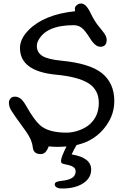

<svg xmlns="http://www.w3.org/2000/svg" viewBox="-20 -830 707 1094"><path d="M358.9 4.4Q332 6.8 306.6 6.8Q281.2 6.8 257.8 3.9Q248.5 27.3 238 37.6Q227.5 47.9 211.4 47.9Q170.4 47.9 166.7 8.8Q163.1 -30.3 130.9 -77.1L68.4 -164.1Q39.1 -205.6 34.9 -219.2Q30.8 -232.9 30.8 -245.4Q30.8 -257.8 39.6 -268.6Q48.3 -279.3 65.2 -279.3Q82 -279.3 96.9 -268.3Q111.8 -257.3 130.4 -224.6Q174.8 -146 208 -116.7Q255.9 -74.2 358.9 -74.2Q394 -74.2 431.2 -87.6Q468.3 -101.1 492.7 -123Q543 -169.4 543 -243.7Q543 -317.9 484.6 -355.2Q426.3 -392.6 295.9 -404.8Q93.8 -425.3 93.8 -556.6Q93.8 -609.4 144.5 -660.2Q231.9 -747.6 407.7 -766.1Q406.7 -771.5 406.7 -781.5Q406.7 -791.5 417.7 -800.8Q428.7 -810.1 441.9 -810.1Q455.1 -810.1 468.8 -797.4Q482.4 -784.7 500.2 -747.8Q518.1 -710.9 538.6 -685.1L566.4 -650.4Q587.9 -623.5 587.9 -604Q587.9 -563.5 551.8 -563.5Q522.9 -563.5 494.1 -609.9Q465.3 -656.2 445.6 -671.4Q425.8 -686.5 399.9 -686.5Q240.2 -686.5 196.3 -595.7Q189.9 -583.5 189.9 -567.9Q189.9 -531.7 220.7 -511.7Q251.5 -491.7 332 -483.9Q490.2 -468.8 560.1 -413.6Q631.3 -356.4 631.3 -254.4Q631.3 -179.7 587.4 -117.2Q524.9 -27.3 416.5 -3.9Q401.4 21.5 388.2 49.8Q499.5 67.9 499.5 136.2Q499.5 184.6 453.9 214.4Q408.2 244.1 335.4 244.1Q311.5 244.1 301.8 237.1Q292 230 292 220.7Q292 211.4 301.3 207Q310.5 202.6 343.3 198.7Q411.1 189.9 411.1 146Q411.1 119.1 367.7 109.9L348.1 105.5Q333 102.5 330.3 97.7Q327.6 92.8 327.6 86.4Q327.6 66.9 358.9 4.4Z"/></svg>

Font: Oldenburg
Style: Regular
Weight: 400
Designer: Nicole Fally
Foundry: Nicole Fally
Version: Version 1.001